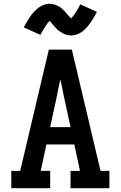

<svg xmlns="http://www.w3.org/2000/svg" viewBox="-20 -998 640 1018"><path d="M40 0V-92H87L239 -735H361L513 -92H560V0H354V-92H404L374 -232H226L196 -92H246V0ZM354 -324 318 -490Q314 -512 309.5 -533.5Q305 -555 300 -577Q295 -555 290.5 -533.5Q286 -512 282 -490L246 -324ZM357 -810Q348 -810 339.5 -811.5Q331 -813 322 -817Q313 -821 306 -825.5Q299 -830 291 -836Q283 -842 277 -848.5Q271 -855 266 -861Q261 -867 254 -875Q247 -883 243 -887Q237 -881 232 -874.5Q227 -868 221 -859Q215 -850 208.5 -838.5Q202 -827 194 -813L106 -853Q113 -866 120 -878Q127 -890 133.5 -900Q140 -910 146.5 -919Q153 -928 160 -935.5Q167 -943 176.5 -951Q186 -959 196.5 -965Q207 -971 219 -974.5Q231 -978 243 -978Q249 -978 255 -977Q261 -976 267 -974.5Q273 -973 278.5 -970.5Q284 -968 289.5 -965.5Q295 -963 299.5 -959.5Q304 -956 309 -951.5Q314 -947 318.5 -943Q323 -939 326.5 -934.5Q330 -930 333.5 -926Q337 -922 341 -917.5Q345 -913 349.5 -908.5Q354 -904 357 -900Q363 -907 368 -913.5Q373 -920 379 -928.5Q385 -937 391.5 -948.5Q398 -960 406 -975L494 -935Q487 -922 480 -910Q473 -898 466.5 -888Q460 -878 453.5 -869Q447 -860 440 -852.5Q433 -845 423.5 -836.5Q414 -828 403.5 -822.5Q393 -817 381 -813.5Q369 -810 357 -810Z"/></svg>

Font: Iosevka Slab Semibold Extended
Style: Regular
Weight: 600
Width: 7
Monospace: yes
Designer: Belleve Invis
Foundry: Belleve Invis
Version: Version 11.1.0; ttfautohint (v1.8.3)